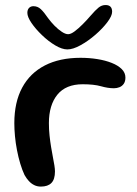

<svg xmlns="http://www.w3.org/2000/svg" viewBox="-20 -710 530 744"><path d="M138.5 13Q124 13 112.5 7.2Q101 1.5 91.8 -8.5Q82.5 -18.5 75 -32Q66 -51 58.5 -76Q51 -101 45.8 -128.2Q40.5 -155.5 38 -182.5Q35.5 -209.5 35.5 -232.5Q35.5 -314 66 -370.5Q96.5 -427 154 -456.5Q211.5 -486 292 -486Q326 -486 357.2 -481Q388.5 -476 413 -466.2Q437.5 -456.5 451.8 -442.2Q466 -428 466 -409.5Q466 -394.5 459.5 -385.2Q453 -376 442.8 -372Q432.5 -368 421.5 -368Q398.5 -368 371.2 -375.8Q344 -383.5 300.5 -383.5Q235 -383.5 202.2 -343Q169.5 -302.5 169.5 -233Q169.5 -208 172 -184.8Q174.5 -161.5 178 -140.2Q181.5 -119 185 -101Q188.5 -83 190.8 -69Q193 -55 193 -46Q193 -15 179.2 -1Q165.5 13 138.5 13ZM241 -518.5Q220.5 -518.5 194 -534.2Q167.5 -550 142.8 -573.8Q118 -597.5 102 -621Q86 -644.5 86 -660Q86 -672.5 92.5 -679.2Q99 -686 109.5 -686Q126 -686 138.2 -674.5Q150.5 -663 166.5 -639.5Q177.5 -624.5 191.5 -610.2Q205.5 -596 219.5 -586.8Q233.5 -577.5 244 -577.5Q254.5 -577.5 269.2 -588.5Q284 -599.5 300.2 -615.8Q316.5 -632 330.5 -648.5Q349.5 -670.5 361.8 -680.5Q374 -690.5 389 -690.5Q414.5 -690.5 414.5 -664.5Q414.5 -648.5 396 -624Q377.5 -599.5 349.5 -575.2Q321.5 -551 292.2 -534.8Q263 -518.5 241 -518.5Z"/></svg>

Font: Gluten
Style: Regular
Weight: 400
Designer: Tyler Finck
Foundry: Etcetera Type Company
Version: Version 1.300